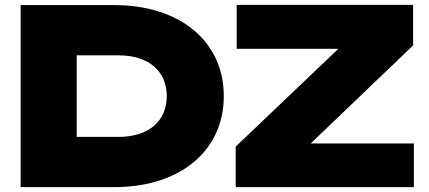

<svg xmlns="http://www.w3.org/2000/svg" viewBox="-20 -771 1768 791"><path d="M65 -750V0H451C721 0 902 -149 902 -375C902 -601 721 -750 451 -750ZM1685 0V-180H1260L1682 -584V-751H955V-570H1374L951 -167V0ZM296 -543H469C591 -543 667 -479 667 -375C667 -271 591 -207 469 -207H296Z"/></svg>

Font: Bounded ExtBd
Style: Regular
Weight: 800
Designer: Vlad Churkin
Version: Version 3.0